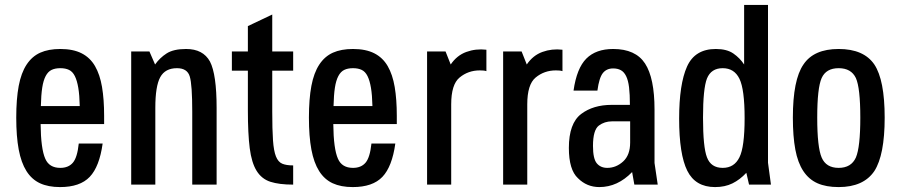

<svg xmlns="http://www.w3.org/2000/svg" viewBox="-20 -750 3654 780"><path d="M225 -68Q258 -68 276 -89Q294 -110 300 -167H397Q384 -73 344.5 -31.5Q305 10 224 10Q176 10 142.5 -5.5Q109 -21 87.5 -55Q66 -89 56 -142.5Q46 -196 46 -272Q46 -348 56 -401Q66 -454 88 -487.5Q110 -521 143.5 -536Q177 -551 225 -551Q277 -551 311.5 -533.5Q346 -516 366 -481.5Q386 -447 394.5 -396.5Q403 -346 403 -280V-246H145Q146 -145 164 -105Q180 -68 225 -68ZM225 -473Q204 -473 189.5 -466Q175 -459 165.5 -441Q156 -423 151.5 -393.5Q147 -364 146 -319H304Q303 -364 298 -393.5Q293 -423 284 -441Q275 -459 260.5 -466Q246 -473 225 -473Z M513 0V-541H587L610 -488Q629 -515 657 -533Q685 -551 736 -551Q805 -551 833 -500Q860 -448 860 -311V0H761V-296Q761 -406 751 -439Q741 -473 699 -473Q651 -473 631 -436.5Q611 -400 611 -312V0Z M922 -541H987V-644L1086 -691V-541H1171V-463H1086V-297Q1086 -224 1089 -180.5Q1092 -137 1101 -114.5Q1110 -92 1126.5 -85Q1143 -78 1171 -78V0Q1114 0 1078.5 -11.5Q1043 -23 1022.5 -56Q1002 -89 994.5 -148Q987 -207 987 -302V-463H922Z M1414 -68Q1447 -68 1465 -89Q1483 -110 1489 -167H1586Q1573 -73 1533.5 -31.5Q1494 10 1413 10Q1365 10 1331.5 -5.5Q1298 -21 1276.5 -55Q1255 -89 1245 -142.5Q1235 -196 1235 -272Q1235 -348 1245 -401Q1255 -454 1277 -487.5Q1299 -521 1332.5 -536Q1366 -551 1414 -551Q1466 -551 1500.5 -533.5Q1535 -516 1555 -481.5Q1575 -447 1583.5 -396.5Q1592 -346 1592 -280V-246H1334Q1335 -145 1353 -105Q1369 -68 1414 -68ZM1414 -473Q1393 -473 1378.5 -466Q1364 -459 1354.5 -441Q1345 -423 1340.5 -393.5Q1336 -364 1335 -319H1493Q1492 -364 1487 -393.5Q1482 -423 1473 -441Q1464 -459 1449.5 -466Q1435 -473 1414 -473Z M1715 0V-541H1790L1811 -488Q1836 -525 1874.5 -539Q1913 -553 1956 -548V-461Q1950 -463 1943 -463.5Q1936 -464 1929 -464Q1882 -464 1847 -435Q1813 -407 1813 -326V0Z M2024 0V-541H2099L2120 -488Q2145 -525 2183.5 -539Q2222 -553 2265 -548V-461Q2259 -463 2252 -463.5Q2245 -464 2238 -464Q2191 -464 2156 -435Q2122 -407 2122 -326V0Z M2291 -149Q2291 -249 2341 -287Q2390 -324 2465 -324H2539Q2539 -367 2535.5 -395.5Q2532 -424 2523.5 -441Q2515 -458 2502 -465Q2489 -472 2471 -472Q2444 -472 2429 -453Q2414 -434 2407 -382H2310Q2323 -473 2362 -512Q2401 -551 2471 -551Q2562 -551 2600.5 -492Q2639 -433 2639 -305V-88L2652 0H2557L2548 -51Q2489 10 2415 10Q2364 10 2328 -26Q2291 -60 2291 -149ZM2466 -257Q2436 -257 2413 -240Q2389 -222 2389 -157Q2389 -105 2404.5 -86.5Q2420 -68 2447 -68Q2483 -68 2511.5 -94Q2540 -120 2540 -171V-257Z M3003 -730H3100V-89L3112 0H3023L3012 -48Q2986 -20 2955.5 -5Q2925 10 2885 10Q2805 10 2772 -56.5Q2739 -123 2739 -268Q2739 -408 2771 -479.5Q2803 -551 2888 -551Q2933 -551 2959.5 -532.5Q2986 -514 3003 -488ZM3005 -270Q3005 -387 2984 -430Q2963 -473 2916 -473Q2869 -473 2852 -431Q2836 -390 2836 -272Q2836 -152 2852 -111Q2868 -68 2916 -68Q2963 -68 2984 -111Q3005 -153 3005 -270Z M3201 -272Q3201 -426 3244 -488Q3286 -551 3387 -551Q3489 -551 3532 -488Q3574 -425 3574 -272Q3574 -120 3532 -55Q3488 10 3387 10Q3336 10 3301 -5.5Q3266 -21 3243.5 -55Q3221 -89 3211 -142.5Q3201 -196 3201 -272ZM3300 -272Q3300 -152 3318 -110Q3336 -68 3387 -68Q3438 -68 3457 -110Q3475 -152 3475 -272Q3475 -393 3457 -433Q3438 -473 3387 -473Q3336 -473 3318 -433Q3300 -393 3300 -272Z"/></svg>

Font: Medium
Style: Regular
Weight: 500
Designer: Fernando Haro
Foundry: deFharo
Version: Version 1.787